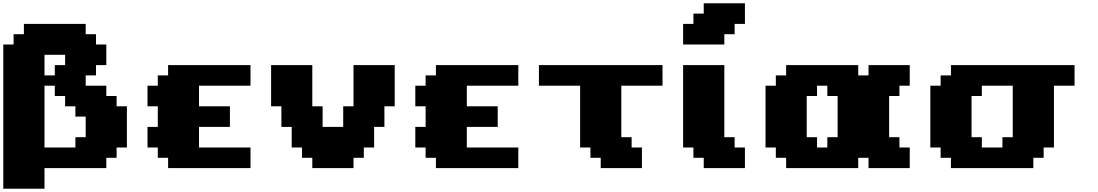

<svg xmlns="http://www.w3.org/2000/svg" viewBox="-20 -1020 6665 1165"><path d="M0 125H250V0H625V-62.5H687.5V-125H750V-375H687.5V-437.5H625V-500H500V-562.5H562.5V-625H625V-750H562.5V-812.5H500V-875H125V-812.5H62.5V-750H0ZM437.5 -125H250V-500H312.5V-437.5H375V-375H437.5V-312.5H500V-187.5H437.5ZM312.5 -562.5H250V-687.5H375V-625H312.5Z M1000 0H1500V-125H1187.5V-250H1375V-375H1187.5V-500H1500V-625H1000V-562.5H937.5V-500H875V-375H937.5V-250H875V-125H937.5V-62.5H1000Z M1875 0H2125V-62.5H2187.5V-125H2250V-250H2312.5V-375H2375V-625H2125V-375H2062.5V-250H1937.5V-375H1875V-625H1625V-375H1687.5V-250H1750V-125H1812.5V-62.5H1875Z M2625 0H3125V-125H2812.5V-250H3000V-375H2812.5V-500H3125V-625H2625V-562.5H2562.5V-500H2500V-375H2562.5V-250H2500V-125H2562.5V-62.5H2625Z M3625 0H3875V-125H3812.5V-187.5H3750V-500H4000V-625H3250V-500H3500V-125H3562.5V-62.5H3625Z M4250 0H4500V-125H4437.5V-187.5H4375V-625H4125V-125H4187.5V-62.5H4250ZM4125 -750H4375V-812.5H4437.5V-875H4500V-1000H4250V-937.5H4187.5V-875H4125Z M5250 0H5500V-125H5437.5V-187.5H5375V-437.5H5437.5V-500H5500V-625H5250V-562.5H5187.5V-625H4750V-562.5H4687.5V-500H4625V-125H4687.5V-62.5H4750V0H5187.5V-62.5H5250ZM5000 -125H4937.5V-187.5H4875V-437.5H4937.5V-500H5000V-437.5H5062.5V-187.5H5000Z M5750 0H6250V-62.5H6312.5V-125H6375V-500H6500V-625H5750V-562.5H5687.5V-500H5625V-125H5687.5V-62.5H5750ZM6062.5 -125H5937.5V-187.5H5875V-437.5H5937.5V-500H6125V-187.5H6062.5Z"/></svg>

Font: Faithful 32x
Style: Bold
Weight: 400
Foundry: Faithful Resource Pack
Version: Version 1.0; January 27, 2023